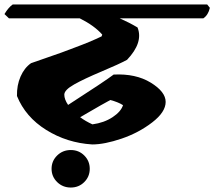

<svg xmlns="http://www.w3.org/2000/svg" viewBox="-55 -647 960 860"><path d="M250 -177Q416 -284 454 -313Q553 -318 620 -277Q687 -236 687 -190.5Q687 -145 626.5 -98.5Q566 -52 489.5 -26Q413 0 358 0Q245 -7 152 -65Q59 -123 21 -217Q20 -265 37 -304Q54 -343 84 -364Q104 -371 151.5 -387.5Q199 -404 221.5 -412Q244 -420 280 -434Q348 -459 400 -484L403 -492Q368 -532 302 -565H-15L-35 -584Q-17 -614 2 -627H873L885 -612Q878 -580 856 -565H481Q524 -546 561 -524Q588 -457 514 -379Q479 -360 400.5 -327Q322 -294 277.5 -269Q233 -244 233 -223Q233 -202 250 -177ZM496 -176Q474 -190 439 -199Q419 -189 304 -122Q328 -104 359 -90Q411 -97 449 -122Q487 -147 496 -176ZM176 109Q176 74 201 49.5Q226 25 262 25Q298 25 322.5 49.5Q347 74 347 109Q347 144 322.5 168.5Q298 193 262 193Q226 193 201 168.5Q176 144 176 109Z"/></svg>

Font: Tillana ExtraBold
Style: Regular
Weight: 800
Designer: Lipi Raval (Devanagari, Latin), Jonny Pinhorn (Latin)
Foundry: Indian Type Foundry
Version: Version 2.003;PS 1.0;hotconv 1.0.79;makeotf.lib2.5.61930; tt